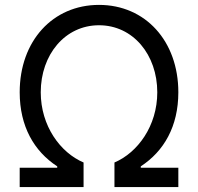

<svg xmlns="http://www.w3.org/2000/svg" viewBox="-20 -757 801 777"><path d="M318.2 0V-99.4C224.4 -139.2 144.9 -247.2 144.9 -383.5C144.9 -535.5 242.9 -654.8 380.7 -654.8C518.5 -654.8 616.5 -535.5 616.5 -383.5C616.5 -247.2 536.9 -139.2 443.2 -99.4V0H701.7V-78.1H549.7V-83.8C643.5 -144.9 701.7 -245.7 701.7 -383.5C701.7 -590.9 568.2 -737.2 380.7 -737.2C193.2 -737.2 59.7 -590.9 59.7 -383.5C59.7 -245.7 117.9 -144.9 211.6 -83.8V-78.1H59.7V0Z"/></svg>

Font: Riot Sans 2.0
Style: Regular
Weight: 400
Designer: Rasmus Andersson
Foundry: rsms
Version: Version 3.006;hotconv 1.0.109;makeotfexe 2.5.65596